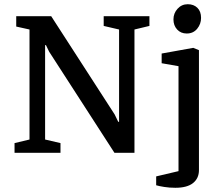

<svg xmlns="http://www.w3.org/2000/svg" viewBox="-20 -725 1042 911"><path d="M49 0V-46L120 -63V-585L57 -599V-648H223L524 -182L541 -147H545V-585L472 -602V-648H689V-602L618 -585V0H523L213 -480L198 -511H194V-63L267 -46V0ZM812 166Q784 166 759 162Q734 158 721 154V112L827 87V-411L747 -425V-471L897 -498L924 -487V82Q924 121 896 143.5Q868 166 812 166ZM866 -566Q838 -566 820.5 -585Q803 -604 803 -633Q803 -662 822.5 -683.5Q842 -705 871 -705Q899 -705 916.5 -688Q934 -671 934 -640Q934 -611 915.5 -588.5Q897 -566 866 -566Z"/></svg>

Font: Faustina Light Medium
Style: Regular
Weight: 500
Version: Version 1.200